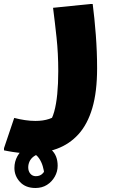

<svg xmlns="http://www.w3.org/2000/svg" viewBox="-62 -506 573 959"><path d="M9 83Q36 90 63 94Q90 98 115 98Q154 98 183.5 88Q213 78 224 69L180 113Q198 90 208.5 52.5Q219 15 224 -36.5Q229 -88 229 -151Q229 -239 220.5 -318Q212 -397 203 -467L389 -486H401Q410 -417 416.5 -332.5Q423 -248 423 -165Q423 -47 399 34Q375 115 330 164.5Q285 214 222.5 237Q160 260 83 260Q57 260 28 256.5Q-1 253 -21.5 249Q-42 245 -42 245V234ZM126 214Q164 214 195 242.5Q226 271 226 322Q226 351 211.5 376.5Q197 402 172.5 417.5Q148 433 115 433Q66 433 38 403Q10 373 10 333Q10 301 25 274Q40 247 66.5 230.5Q93 214 126 214ZM144 262Q122 264 107 275Q92 286 85.5 300.5Q79 315 79 330Q79 349 89.5 361.5Q100 374 117 374Q138 374 150.5 361Q163 348 170 331.5Q177 315 181 303L159 398Q161 386 159.5 366Q158 346 151.5 324Q145 302 132.5 284Q120 266 100 258Z"/></svg>

Font: Kufam ExtraBold
Style: Regular
Weight: 800
Designer: Wael Morcos, Artur Schmal
Foundry: Original Type
Version: Version 1.300; ttfautohint (v1.8.3)